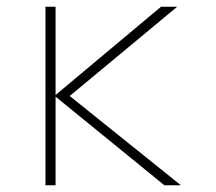

<svg xmlns="http://www.w3.org/2000/svg" viewBox="-20 -550 640 570"><path d="M115 0V-530H145V-268L458 -530H506L187 -265L517 0H468L145 -263V0Z"/></svg>

Font: Geist Mono Thin
Style: Regular
Weight: 100
Monospace: yes
Designer: Basement.studio, Andrés Briganti, Mateo Zaragoza
Foundry: Basement.studio, Vercel, Andrés Briganti, Guido Ferreyra, Mateo Zaragoza
Version: Version 1.500; ttfautohint (v1.8.4.7-5d5b)